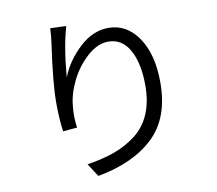

<svg xmlns="http://www.w3.org/2000/svg" viewBox="-88 -893 1176 1041"><g transform="rotate(-10 500.0 -372.0)"><path d="M252.9 -789.1 340.8 -786.1Q308.6 -677.7 294.9 -510.7Q328.1 -596.7 402.3 -666.5Q476.6 -736.3 563.5 -736.3Q664.1 -736.3 727.1 -643.6Q790 -550.8 790 -396.5Q790 -201.2 679.7 -96.2Q569.3 8.8 371.1 44.9L324.2 -27.3Q411.1 -41 476.1 -64.5Q541 -87.9 595.2 -129.4Q649.4 -170.9 678.2 -237.3Q707 -303.7 707 -394.5Q707 -516.6 666.5 -589.8Q626 -663.1 549.8 -663.1Q491.2 -663.1 434.1 -612.3Q377 -561.5 341.8 -490.7Q306.6 -419.9 300.8 -353.5Q293.9 -297.9 302.7 -233.4L224.6 -226.6Q214.8 -300.8 214.8 -383.8Q214.8 -497.1 245.1 -704.1Q252 -755.9 252.9 -789.1Z"/></g></svg>

Font: GenYoGothic TW TTF Regular
Style: Regular
Weight: 400
Version: Version 1.300